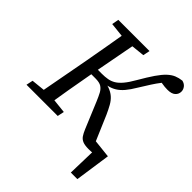

<svg xmlns="http://www.w3.org/2000/svg" viewBox="-235 -830 1161 1161"><g transform="rotate(45 346.0 -249.0)"><path d="M522 0 517 -57 654 -42 621 186H565L571 -37L617 0ZM441 -60 371 -228Q358 -259 347 -279.5Q336 -300 319 -311Q302 -322 268 -322H192L199 -369H275Q302 -369 324.5 -373Q347 -377 367 -389Q387 -401 407.5 -425.5Q428 -450 452 -492Q485 -549 510 -585.5Q535 -622 557 -642.5Q579 -663 601 -672Q623 -681 649 -684Q670 -679 681 -664.5Q692 -650 692 -633Q692 -611 675.5 -596Q659 -581 624 -581Q600 -581 575.5 -585.5Q551 -590 537 -595L610 -633Q586 -607 568 -584Q550 -561 532 -533Q514 -505 488 -463Q465 -424 444.5 -400Q424 -376 402 -362.5Q380 -349 354 -343Q328 -337 295 -334L286 -351Q331 -349 360 -339Q389 -329 408.5 -312Q428 -295 442 -270Q456 -245 470 -214L547 -34L518 -55L632 -43L624 0Q610 4 585.5 7Q561 10 541 10Q508 10 490 2.5Q472 -5 461.5 -20.5Q451 -36 441 -60ZM0 0 9 -43 136 -56H155L276 -43L267 0ZM86 0 153 -360Q167 -437 180.5 -515Q194 -593 207 -670H298L230 -310Q216 -233 202.5 -155Q189 -77 177 0ZM107 -626 115 -670H382L373 -626L249 -613H229Z"/></g></svg>

Font: Source Serif 4 18pt
Style: Italic
Weight: 400
Italic angle: -12°
Designer: Frank Grießhammer
Foundry: Adobe Systems Incorporated
Version: Version 4.004;hotconv 1.0.116;makeotfexe 2.5.65601